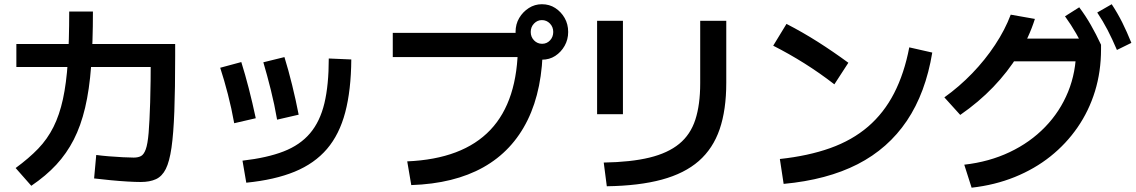

<svg xmlns="http://www.w3.org/2000/svg" viewBox="-20 -872 5323 900"><path d="M421.1 -35.6 431.1 -145.6Q455.6 -142.2 489.4 -139.4Q523.3 -136.7 555.6 -135Q587.8 -133.3 606.7 -133.3Q627.8 -133.3 641.1 -140.6Q654.4 -147.8 663.3 -172.2Q672.2 -196.7 676.7 -249.4Q681.1 -302.2 683.9 -392.2Q686.7 -482.2 686.7 -620L745.6 -557.8H56.7V-665.6H801.1V-608.9Q801.1 -454.4 797.2 -350Q793.3 -245.6 783.9 -180Q774.4 -114.4 757.2 -80Q740 -45.6 711.1 -32.2Q682.2 -18.9 640 -18.9Q614.4 -18.9 577.2 -21.1Q540 -23.3 499.4 -27.2Q458.9 -31.1 421.1 -35.6ZM53.3 -84.4Q115.6 -130 158.9 -175Q202.2 -220 230.6 -276.7Q258.9 -333.3 275 -407.2Q291.1 -481.1 297.8 -581.1Q304.4 -681.1 304.4 -817.8H415.6Q415.6 -673.3 407.2 -562.2Q398.9 -451.1 378.9 -366.7Q358.9 -282.2 325.6 -217.2Q292.2 -152.2 243.9 -100Q195.6 -47.8 126.7 -1.1Z M1116.7 -118.9Q1232.2 -132.2 1309.4 -162.2Q1386.7 -192.2 1433.3 -247.2Q1480 -302.2 1500.6 -387.8Q1521.1 -473.3 1521.1 -597.8L1626.7 -593.3Q1625.6 -448.9 1598.3 -345.6Q1571.1 -242.2 1512.8 -173.9Q1454.4 -105.6 1361.1 -67.2Q1267.8 -28.9 1134.4 -15.6ZM1077.8 -294.4Q1065.6 -363.3 1048.3 -430Q1031.1 -496.7 1012.2 -554.4L1111.1 -581.1Q1128.9 -524.4 1146.1 -457.8Q1163.3 -391.1 1178.9 -317.8ZM1278.9 -311.1Q1266.7 -382.2 1249.4 -451.1Q1232.2 -520 1214.4 -580L1313.3 -604.4Q1332.2 -543.3 1349.4 -473.3Q1366.7 -403.3 1380 -334.4Z M1888.9 -115.6Q2148.9 -126.7 2278.3 -262.8Q2407.8 -398.9 2407.8 -664.4L2464.4 -604.4H1821.1V-717.8H2465.6V-663.3H2524.4Q2524.4 -454.4 2453.3 -309.4Q2382.2 -164.4 2245.6 -87.8Q2108.9 -11.1 1907.8 -4.4ZM2396.7 -722.2Q2396.7 -758.9 2413.9 -787.8Q2431.1 -816.7 2458.9 -834.4Q2486.7 -852.2 2520 -852.2Q2555.6 -852.2 2582.8 -834.4Q2610 -816.7 2626.7 -787.8Q2643.3 -758.9 2643.3 -722.2Q2643.3 -686.7 2626.7 -657.2Q2610 -627.8 2582.8 -610Q2555.6 -592.2 2520 -592.2Q2486.7 -592.2 2458.9 -610Q2431.1 -627.8 2413.9 -657.2Q2396.7 -686.7 2396.7 -722.2ZM2573.3 -722.2Q2573.3 -745.6 2557.8 -761.7Q2542.2 -777.8 2520 -777.8Q2498.9 -777.8 2483.3 -761.7Q2467.8 -745.6 2467.8 -722.2Q2467.8 -698.9 2483.3 -682.8Q2498.9 -666.7 2521.1 -666.7Q2543.3 -666.7 2558.3 -682.8Q2573.3 -698.9 2573.3 -722.2Z M2810 -110Q2937.8 -112.2 3024.4 -133.3Q3111.1 -154.4 3163.9 -197.8Q3216.7 -241.1 3239.4 -311.1Q3262.2 -381.1 3262.2 -482.2V-774.4H3384.4V-484.4Q3384.4 -356.7 3353.3 -266.1Q3322.2 -175.6 3255.6 -117.2Q3188.9 -58.9 3082.2 -30Q2975.6 -1.1 2824.4 1.1ZM2778.9 -336.7V-774.4H2900V-336.7Z M3635.6 -126.7Q3768.9 -141.1 3871.7 -177.8Q3974.4 -214.4 4048.9 -278.3Q4123.3 -342.2 4171.1 -435Q4218.9 -527.8 4242.2 -650L4350 -625.6Q4318.9 -436.7 4231.1 -306.1Q4143.3 -175.6 4000 -102.2Q3856.7 -28.9 3653.3 -10ZM3891.1 -476.7Q3822.2 -530 3750.6 -575Q3678.9 -620 3604.4 -657.8L3666.7 -760Q3742.2 -721.1 3813.9 -675.6Q3885.6 -630 3956.7 -577.8Z M4500 -100Q4616.7 -113.3 4712.8 -158.9Q4808.9 -204.4 4878.9 -276.7Q4948.9 -348.9 4986.7 -441.7Q5024.4 -534.4 5024.4 -641.1L5073.3 -584.4H4688.9V-691.1H5123.3L5141.1 -662.2V-641.1Q5141.1 -536.7 5112.8 -444.4Q5084.4 -352.2 5031.1 -275Q4977.8 -197.8 4903.9 -138.9Q4830 -80 4736.7 -42.2Q4643.3 -4.4 4534.4 7.8ZM4406.7 -415.6Q4476.7 -465.6 4537.2 -528.3Q4597.8 -591.1 4644.4 -661.7Q4691.1 -732.2 4717.8 -803.3L4831.1 -783.3Q4803.3 -695.6 4753.3 -615Q4703.3 -534.4 4635.6 -463.9Q4567.8 -393.3 4481.1 -333.3ZM5072.2 -623.3Q5047.8 -674.4 5024.4 -715Q5001.1 -755.6 4972.2 -795.6L5038.9 -837.8Q5068.9 -797.8 5093.3 -755Q5117.8 -712.2 5141.1 -662.2ZM5215.6 -637.8Q5193.3 -690 5171.7 -731.7Q5150 -773.3 5123.3 -813.3L5191.1 -852.2Q5218.9 -810 5240.6 -766.7Q5262.2 -723.3 5283.3 -671.1Z"/></svg>

Font: Paperlogy 6 SemiBold
Style: Regular
Weight: 600
Designer: redesigned by Lee Juim, glyphs from Gmarket Sans & Montserrat
Foundry: PT&
Version: Version 1.001